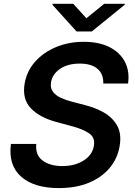

<svg xmlns="http://www.w3.org/2000/svg" viewBox="-20 -951 689 982"><path d="M508.2 -523.8Q509.6 -573.2 478.3 -599.4Q447.1 -625.7 388.1 -625.7Q326.3 -625.7 287.3 -598.9Q248.2 -572.1 241.1 -530.9Q235.8 -500.7 251.1 -481.2Q266.3 -461.6 293 -449.8Q319.6 -437.9 348.4 -430.8L413.7 -413.7Q465.9 -400.9 510.5 -375.9Q555 -350.9 578.8 -309.1Q602.6 -267.4 592 -204.2Q581.3 -140.3 540.7 -91.8Q500 -43.3 434.1 -16.2Q368.3 11 280.9 11Q153.8 11 87.7 -47.8Q21.7 -106.5 35.9 -214.8H165.5Q159.8 -157.7 198.3 -129.6Q236.9 -101.6 298.3 -101.6Q362.9 -101.6 407.8 -130.1Q452.8 -158.7 460.2 -205.3Q467.7 -247.5 435.2 -269.4Q402.7 -291.2 345.9 -306.1L267 -327.4Q181.5 -350.9 137.3 -397.7Q93 -444.6 105.8 -522.7Q116.8 -587.4 159.6 -635.5Q202.4 -683.6 267.2 -710.4Q332 -737.2 408.4 -737.2Q485.8 -737.2 539.6 -710.2Q593.4 -683.2 618.6 -635.1Q643.8 -587 634.9 -523.8ZM354.8 -931.5 421.9 -857.6 512.8 -931.5H618.6L617.5 -926.5L449.6 -790.1H371.4L248.2 -926.5L249.3 -931.5Z"/></svg>

Font: Inter UI Semi Bold
Style: Italic
Weight: 600
Italic angle: -9.39999°
Designer: Rasmus Andersson
Foundry: rsms
Version: 3.2;8d6f07862